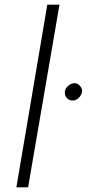

<svg xmlns="http://www.w3.org/2000/svg" viewBox="-20 -800 399 820"><path d="M182 -780 50 0H100L234 -780ZM257 -408Q256 -398 260 -389.5Q264 -381 271.5 -376Q279 -371 288 -371Q298 -370 307 -375Q316 -380 322.5 -389Q329 -398 330 -407Q332 -416 327.5 -424.5Q323 -433 316 -438.5Q309 -444 299 -445Q290 -445 280.5 -440Q271 -435 264.5 -426.5Q258 -418 257 -408Z"/></svg>

Font: Jost Light
Style: Italic
Weight: 300
Italic angle: -5°
Version: Version 3.710